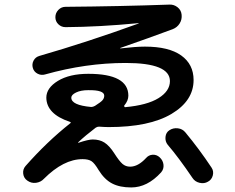

<svg xmlns="http://www.w3.org/2000/svg" viewBox="-20 -783 1040 848"><path d="M399.4 -315.4Q425.8 -332 433.1 -340.8Q440.4 -349.6 440.4 -360.4Q440.4 -385.7 370.1 -384.8Q336.9 -384.8 315.9 -374.5Q294.9 -364.3 294.9 -351.6Q294.9 -318.4 382.8 -310.5Q390.6 -310.5 399.4 -315.4ZM511.7 -571.3Q510.7 -571.3 510.7 -570.3Q510.7 -569.3 512.7 -569.3Q581.1 -577.1 620.1 -577.1Q725.6 -577.1 780.3 -538.1Q835 -499 835 -429.7Q835 -337.9 737.3 -279.8Q639.6 -221.7 460 -221.7Q445.3 -221.7 417 -223.6Q409.2 -223.6 402.3 -218.8Q357.4 -184.6 326.2 -155.3Q324.2 -153.3 325.2 -152.3H326.2Q370.1 -167 389.6 -167Q419.9 -167 441.4 -153.3Q462.9 -139.6 484.4 -106.4Q506.8 -71.3 521 -59.1Q535.2 -46.9 554.7 -46.9Q589.8 -46.9 625 -85Q636.7 -98.6 654.3 -99.6Q671.9 -100.6 685.5 -87.9Q700.2 -74.2 702.1 -55.2Q704.1 -36.1 691.4 -21.5Q630.9 44.9 559.6 44.9Q508.8 44.9 475.1 27.3Q441.4 9.8 416 -31.2Q397.5 -62.5 383.8 -71.3Q370.1 -80.1 344.7 -80.1Q260.7 -80.1 173.8 6.8Q160.2 21.5 139.2 24.4Q118.2 27.3 100.6 14.6Q85 3.9 82.5 -15.6Q80.1 -35.2 92.8 -49.8Q187.5 -157.2 290 -238.3Q295.9 -242.2 288.1 -245.1Q185.5 -279.3 184.6 -351.6Q184.6 -394.5 235.8 -425.8Q287.1 -457 370.1 -457Q546.9 -457 546.9 -360.4Q546.9 -338.9 529.3 -317.4Q527.3 -316.4 528.8 -313Q530.3 -309.6 532.2 -309.6Q629.9 -318.4 680.2 -349.6Q730.5 -380.9 730.5 -424.8Q730.5 -504.9 535.2 -504.9Q359.4 -504.9 178.7 -454.1Q162.1 -449.2 146 -457.5Q129.9 -465.8 125 -482.9Q120.1 -500 128.4 -515.6Q136.7 -531.2 154.3 -536.1Q364.3 -596.7 590.8 -678.7Q592.8 -678.7 592.8 -679.7Q592.8 -680.7 590.8 -680.7Q418.9 -664.1 269.5 -663.1Q251 -663.1 237.8 -675.8Q224.6 -688.5 224.6 -707Q224.6 -725.6 237.8 -739.3Q251 -752.9 269.5 -752.9Q508.8 -754.9 728.5 -762.7Q748 -763.7 764.2 -751Q780.3 -738.3 782.2 -717.8Q784.2 -696.3 773.4 -679.2Q762.7 -662.1 743.2 -654.3Q643.6 -617.2 511.7 -571.3ZM728.5 -208Q745.1 -218.8 765.6 -216.3Q786.1 -213.9 798.8 -198.2Q860.4 -124 914.1 -43Q924.8 -27.3 919.9 -8.3Q915 10.7 898.4 19.5Q881.8 29.3 861.3 24.4Q840.8 19.5 830.1 2.9Q768.6 -87.9 720.7 -143.6Q709 -158.2 710.9 -178.2Q712.9 -198.2 728.5 -208Z"/></svg>

Font: Rounded Mgen+ 2m medium
Style: Regular
Weight: 500
Designer: [Source Han Sans]
Ryoko NISHIZUKA  (kana & ideographs); Paul D. Hunt (Latin, Greek & Cyrillic); Wenlong ZHANG  (bopomofo
Version: Version 1.059.20150602